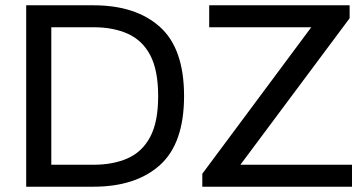

<svg xmlns="http://www.w3.org/2000/svg" viewBox="-20 -706 1373 726"><path d="M79 0V-686H333Q494 -686 585 -604Q676 -522 676 -343Q676 -164 585 -82Q494 0 333 0ZM174 -83H333Q408 -83 463 -107.5Q518 -132 548 -188.5Q578 -245 578 -341V-343Q578 -440 548.5 -496.5Q519 -553 464 -578Q409 -603 333 -603H174ZM745 0V-49L1157 -603H771V-686H1302V-637L889 -83H1311V0Z"/></svg>

Font: Archivo VF Beta
Style: Regular
Weight: 400
Designer: Hector Gatti
Foundry: Omnibus-Type
Version: Version 1.002